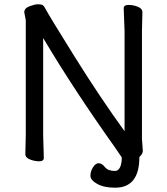

<svg xmlns="http://www.w3.org/2000/svg" viewBox="-20 -734 778 894"><path d="M547 -1Q538 -15 515 -48Q323 -318 181 -557V-105L184 1Q184 17 162.5 17Q141 17 119.5 8.5Q98 0 98 -17L100 -106V-640L93 -677Q93 -696 118 -705Q143 -714 154 -714Q165 -714 173 -712.5Q181 -711 187 -701Q212 -655 329.5 -467Q447 -279 560 -123V-589L556 -695Q556 -711 578.5 -711Q601 -711 622 -702.5Q643 -694 643 -677L641 -588V-87L645 -32Q645 -20 634 -8L629 -3Q629 140 516 140Q465 140 433 122.5Q401 105 401 84.5Q401 64 413 45Q425 26 439.5 26Q454 26 468.5 44Q483 62 516 62Q530 62 539 45Q547 28 547 -1Z"/></svg>

Font: LXGW WenKai Medium
Style: Regular
Weight: 500
Designer: LXGW / Fontworks Inc.
Foundry: LXGW / Fontworks Inc.
Version: Version 1.501; October 10, 2024